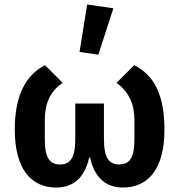

<svg xmlns="http://www.w3.org/2000/svg" viewBox="-20 -825 800 857"><path d="M486 -788 369 -805 335 -593 419 -581ZM444 -363H316V-203C316 -120 293 -91 248 -91C202 -91 180 -120 180 -203V-290C180 -363 204 -418 260 -455L181 -534C93 -489 46 -396 46 -247C46 -70 119 12 231 12C311 12 359 -36 378 -122H382C401 -36 449 12 529 12C641 12 714 -70 714 -247C714 -400 669 -489 579 -534L500 -455C554 -417 580 -361 580 -290V-203C580 -120 558 -91 512 -91C467 -91 444 -120 444 -203Z"/></svg>

Font: Braiins Sans SemiBold
Style: Regular
Weight: 600
Designer: Mike Abbink, Paul van der Laan, Pieter van Rosmalen, Jiri Chlebus, Lubos Buracinsky
Foundry: Bold Monday, Sudetype
Version: Version 1.000;hotconv 1.0.109;makeotfexe 2.5.65596